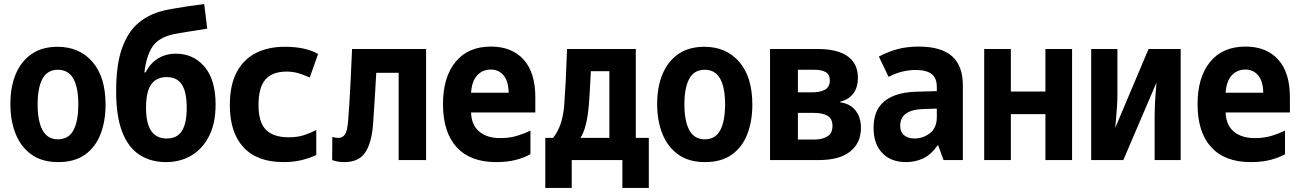

<svg xmlns="http://www.w3.org/2000/svg" viewBox="-20 -787 6400 944"><path d="M266 10Q187 10 135 -27Q83 -64 57 -128.5Q31 -193 31 -276Q31 -360 57.5 -423Q84 -486 135.5 -521.5Q187 -557 263 -557Q370 -557 434.5 -483Q499 -409 499 -272Q499 -192 474.5 -128Q450 -64 398.5 -27Q347 10 266 10ZM265 -102Q317 -102 341 -146.5Q365 -191 365 -274Q365 -357 340.5 -400.5Q316 -444 265 -444Q213 -444 189 -400Q165 -356 165 -274Q165 -191 189.5 -146.5Q214 -102 265 -102Z M796 10Q722 10 666.5 -25.5Q611 -61 581 -138Q551 -215 551 -339Q551 -469 580 -550Q609 -631 660.5 -674Q712 -717 781 -734Q801 -739 835.5 -745Q870 -751 909.5 -757Q949 -763 984 -767L999 -646Q954 -639 906.5 -631.5Q859 -624 830 -618Q760 -602 730 -558Q700 -514 690 -431H696Q717 -474 755.5 -498.5Q794 -523 845 -523Q931 -523 985.5 -459Q1040 -395 1040 -273Q1040 -181 1008 -118Q976 -55 921 -22.5Q866 10 796 10ZM799 -106Q851 -106 874.5 -143.5Q898 -181 898 -256Q898 -335 874 -371.5Q850 -408 800 -408Q749 -408 723.5 -372Q698 -336 698 -258Q698 -179 724 -142.5Q750 -106 799 -106Z M1374 10Q1245 10 1177.5 -62.5Q1110 -135 1110 -270Q1110 -369 1144 -432.5Q1178 -496 1238.5 -526.5Q1299 -557 1379 -557Q1433 -557 1473 -548Q1513 -539 1544 -522L1503 -406Q1469 -421 1443.5 -428Q1418 -435 1389 -435Q1319 -435 1285 -396Q1251 -357 1251 -271Q1251 -186 1287.5 -149Q1324 -112 1400 -112Q1439 -112 1469.5 -121Q1500 -130 1535 -148V-25Q1501 -9 1461.5 0.5Q1422 10 1374 10Z M1673 10Q1640 10 1613 0L1614 -114Q1620 -112 1627.5 -110.5Q1635 -109 1645 -109Q1664 -109 1676 -126Q1688 -143 1692 -198Q1695 -237 1698 -283Q1701 -329 1704 -392.5Q1707 -456 1711 -546H2075V0H1940V-429H1830Q1827 -377 1824.5 -335.5Q1822 -294 1819.5 -255.5Q1817 -217 1814 -174Q1807 -84 1775.5 -37Q1744 10 1673 10Z M2419 10Q2292 10 2225 -63.5Q2158 -137 2158 -275Q2158 -407 2219.5 -482.5Q2281 -558 2394 -558Q2496 -558 2554 -494.5Q2612 -431 2612 -309V-234H2296Q2298 -172 2336.5 -140Q2375 -108 2439 -108Q2486 -108 2523 -119.5Q2560 -131 2588 -145V-29Q2561 -13 2518.5 -1.5Q2476 10 2419 10ZM2296 -331H2481Q2480 -388 2456 -416.5Q2432 -445 2393 -445Q2353 -445 2326.5 -417Q2300 -389 2296 -331Z M2661 137V-109H2699Q2722 -137 2735.5 -175.5Q2749 -214 2754 -268Q2758 -322 2761.5 -390Q2765 -458 2768 -546H3106V-109H3170V137H3040V0H2791V137ZM2875 -270Q2866 -159 2834 -109H2976V-437H2885Q2882 -387 2880 -344Q2878 -301 2875 -270Z M3446 10Q3367 10 3315 -27Q3263 -64 3237 -128.5Q3211 -193 3211 -276Q3211 -360 3237.5 -423Q3264 -486 3315.5 -521.5Q3367 -557 3443 -557Q3550 -557 3614.5 -483Q3679 -409 3679 -272Q3679 -192 3654.5 -128Q3630 -64 3578.5 -27Q3527 10 3446 10ZM3445 -102Q3497 -102 3521 -146.5Q3545 -191 3545 -274Q3545 -357 3520.5 -400.5Q3496 -444 3445 -444Q3393 -444 3369 -400Q3345 -356 3345 -274Q3345 -191 3369.5 -146.5Q3394 -102 3445 -102Z M3766 0V-546H4006Q4060 -546 4103.5 -532Q4147 -518 4172.5 -486.5Q4198 -455 4198 -403Q4198 -358 4176 -328Q4154 -298 4111 -287V-284Q4161 -277 4187 -243Q4213 -209 4213 -159Q4213 -84 4160 -42Q4107 0 4006 0ZM3903 -333H3972Q4014 -333 4037 -346.5Q4060 -360 4060 -392Q4060 -420 4040.5 -432Q4021 -444 3984 -444H3903ZM3903 -101H3986Q4022 -101 4047.5 -116Q4073 -131 4073 -168Q4073 -203 4049 -217.5Q4025 -232 3981 -232H3903Z M4435 10Q4360 10 4317.5 -35Q4275 -80 4275 -158Q4275 -245 4327.5 -288.5Q4380 -332 4481 -336L4586 -339V-360Q4586 -404 4560 -423.5Q4534 -443 4482 -443Q4453 -443 4420.5 -436Q4388 -429 4349 -409L4301 -509Q4349 -534 4395 -546Q4441 -558 4496 -558Q4608 -558 4661 -510.5Q4714 -463 4714 -368V0H4619L4593 -72H4590Q4556 -25 4517.5 -7.5Q4479 10 4435 10ZM4475 -106Q4519 -106 4552.5 -132.5Q4586 -159 4586 -211V-253L4522 -251Q4406 -248 4406 -169Q4406 -137 4426 -121.5Q4446 -106 4475 -106Z M4819 0V-546H4950V-337H5120V-546H5251V0H5120V-226H4950V0Z M5345 0V-546H5474V-321Q5474 -298 5472 -264Q5470 -230 5467 -199.5Q5464 -169 5463 -158L5627 -546H5785V0H5657V-221Q5657 -247 5658.5 -278Q5660 -309 5662.5 -337.5Q5665 -366 5666 -381L5503 0Z M6129 10Q6002 10 5935 -63.5Q5868 -137 5868 -275Q5868 -407 5929.5 -482.5Q5991 -558 6104 -558Q6206 -558 6264 -494.5Q6322 -431 6322 -309V-234H6006Q6008 -172 6046.5 -140Q6085 -108 6149 -108Q6196 -108 6233 -119.5Q6270 -131 6298 -145V-29Q6271 -13 6228.5 -1.5Q6186 10 6129 10ZM6006 -331H6191Q6190 -388 6166 -416.5Q6142 -445 6103 -445Q6063 -445 6036.5 -417Q6010 -389 6006 -331Z"/></svg>

Font: Noto Sans Mono Condensed
Style: Bold
Weight: 700
Width: 3
Designer: Monotype Design Team
Foundry: Monotype Imaging Inc.
Version: Version 2.014